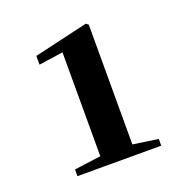

<svg xmlns="http://www.w3.org/2000/svg" viewBox="-90 -1011 596 618"><g transform="rotate(-20 207.5 -702.0)"><path d="M74 -476V-499L171 -512H272L361 -499V-476ZM165 -476V-867L82 -855V-885L267 -928L275 -922V-476Z"/></g></svg>

Font: Noto Serif JP Black
Style: Regular
Weight: 900
Designer: Ryoko NISHIZUKA 西塚涼子 (kana & ideographs); Frank Grießhammer (Latin, Greek & Cyrillic); Wenlong ZHANG 张文龙 (bopomofo); San
Foundry: Adobe
Version: Version 2.003-H1;hotconv 1.1.1;makeotfexe 2.6.0